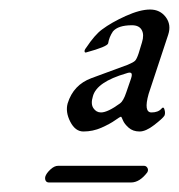

<svg xmlns="http://www.w3.org/2000/svg" viewBox="-20 -544 376 403"><path d="M273 -268Q259 -268 250 -276Q241 -284 238 -291.5Q235 -299 234 -299Q232 -299 221.5 -291.5Q211 -284 193 -276Q175 -268 155 -268Q138 -268 127.5 -288.5Q117 -309 122 -327Q134 -366 172 -380L248 -408Q260 -413 263.5 -416.5Q267 -420 271 -432L278 -455Q283 -471 277.5 -481Q272 -491 257 -491Q228 -491 217 -478Q209 -466 207 -453Q205 -446 161 -434Q158 -433 157.5 -436Q157 -439 161 -444Q179 -471 194 -482Q214 -497 244 -510.5Q274 -524 295 -524Q316 -524 328 -508Q340 -492 333 -471L292 -347Q281 -308 298 -308Q312 -308 319 -316Q324 -322 326 -311Q327 -305 325 -301Q321 -295 303.5 -281.5Q286 -268 273 -268ZM175 -342Q170 -326 176 -317Q182 -308 192 -308Q206 -308 232 -327Q239 -332 245 -350L255 -379Q258 -388 255.5 -390.5Q253 -393 245 -390Q183 -372 175 -342ZM102 -196H282Q287 -196 289.5 -191.5Q292 -187 289 -182Q273 -161 255 -161H83Q78 -161 76 -164.5Q74 -168 75 -173Q77 -180 85.5 -188Q94 -196 102 -196Z"/></svg>

Font: EB Garamond 12
Style: Italic
Weight: 400
Italic angle: -17°
Version: Version 0.016; ttfautohint (v1.8.4)